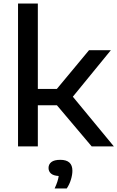

<svg xmlns="http://www.w3.org/2000/svg" viewBox="-20 -828 664 1086"><path d="M82 0V-808H194V-325H301.5L483.5 -544H607L392 -281L624 0H498.5L302 -232.5H194V0ZM289 238Q299 216.5 304.5 199.5Q310 182.5 312 167.5Q281.5 165.5 268 153.2Q254.5 141 254.5 122Q254.5 101 270.8 88.5Q287 76 321 76Q389.5 76 389.5 137.5Q389.5 160.5 381.2 187.8Q373 215 357.5 238Z"/></svg>

Font: Encode Sans Exp Md
Style: Regular
Weight: 500
Width: 7
Designer: Multiple Designers
Foundry: Impallari Type
Version: Version 3.002; ttfautohint (v1.8.3) -l 8 -r 50 -G 200 -x 14 